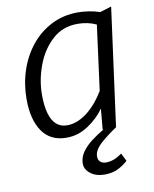

<svg xmlns="http://www.w3.org/2000/svg" viewBox="-86 -629 724 904"><g transform="rotate(-10 276.0 -177.0)"><path d="M341 210Q300.5 210 274.2 189.8Q248 169.5 248 142Q248 112.5 265.5 87.2Q283 62 311.5 40.2Q340 18.5 372 0H368L377 -99Q346.5 -55.5 298.2 -23.8Q250 8 195 8Q118 8 79 -48.5Q40 -105 40 -203Q40 -275.5 61.8 -340.5Q83.5 -405.5 124.2 -455.8Q165 -506 222 -535Q279 -564 349 -564Q372.5 -564 400.5 -559.8Q428.5 -555.5 453 -547L508 -564L432 0Q386.5 30 353.2 60.2Q320 90.5 320 120Q320 138 330.8 146.5Q341.5 155 357 155Q377.5 155 396.5 147.5Q415.5 140 434 126L453 164Q433 182.5 406.2 196.2Q379.5 210 341 210ZM207 -49Q235 -49 261.2 -60.5Q287.5 -72 310.8 -91.5Q334 -111 353 -134.5Q372 -158 386 -182L427 -492Q387.5 -511 337 -511Q266.5 -511 217 -466Q167 -420.5 141 -350.8Q115 -281 115 -211Q115 -157 125.5 -121Q136 -85 156.5 -67Q177 -49 207 -49Z"/></g></svg>

Font: Koeln Type Sans Light
Style: Italic
Weight: 300
Italic angle: -7.5°
Designer: Eben Sorkin
Foundry: Eben Sorkin
Version: Version 2.001